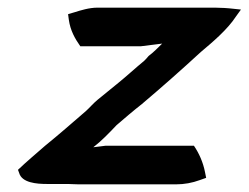

<svg xmlns="http://www.w3.org/2000/svg" viewBox="-20 -475 650 502"><path d="M27 -31 30 -23C37 3 76 6 102 6H157C165 6 175 7 186 7H440C462 7 483 3 502 -4L519 -10L516 -25C511 -51 500 -75 487 -94H256C245 -93 236 -91 224 -90C246 -107 265 -127 285 -148C306 -166 328 -185 351 -203C403 -247 454 -292 505 -339C536 -365 575 -398 597 -432L610 -450L591 -452C558 -456 526 -455 493 -455H235C213 -455 191 -448 175 -443L158 -438L160 -423C164 -395 176 -374 190 -354H348L404 -361C394 -351 381 -338 369 -329L368 -328C364 -323 361 -320 357 -316C335 -298 309 -274 289 -258L235 -214C223 -204 215 -194 205 -185C168 -153 135 -124 98 -94C73 -72 50 -53 27 -31Z"/></svg>

Font: SolarCharger
Style: 952
Weight: 900
Designer: Mew Too
Foundry: Cannot Into Space Fonts/KineticPlasma Fonts
Version: Version 1.100